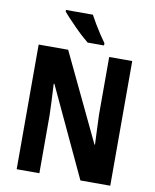

<svg xmlns="http://www.w3.org/2000/svg" viewBox="-99 -1008 877 1083"><g transform="rotate(10 339.5 -466.5)"><path d="M608 0H437L198 -511H194Q197 -459 199 -414Q201 -369 202 -333V0H72V-714H241L480 -213H483Q481 -263 479 -306Q477 -349 476 -385V-714H608ZM344 -933Q355 -912 372 -883.5Q389 -855 406.5 -828.5Q424 -802 436 -786V-773H342Q327 -785 305.5 -804.5Q284 -824 262 -846.5Q240 -869 220.5 -889.5Q201 -910 190 -924V-933Z"/></g></svg>

Font: Noto Sans Condensed
Style: Bold
Weight: 700
Width: 3
Designer: Monotype Design Team
Foundry: Monotype Imaging Inc.
Version: Version 2.013; ttfautohint (v1.8.4.7-5d5b)